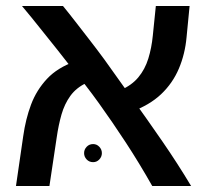

<svg xmlns="http://www.w3.org/2000/svg" viewBox="-20 -617 687 637"><path d="M485 0Q442 -76 397.5 -144Q353 -212 308.5 -274Q264 -336 218 -391Q195 -421 171 -451Q147 -481 125 -508.5Q103 -536 84.5 -559Q66 -582 53 -597H189Q208 -574 230 -545.5Q252 -517 276.5 -485.5Q301 -454 326 -420Q370 -358 419.5 -289Q469 -220 519 -147.5Q569 -75 614 0ZM33 0 57 -165Q65 -222 83 -270Q101 -318 136 -355.5Q171 -393 231 -414L267 -342Q233 -326 213.5 -299Q194 -272 184 -237Q174 -202 168 -160L144 0ZM415 -246 380 -318Q417 -334 439 -360.5Q461 -387 472 -422.5Q483 -458 487 -499L497 -597H609L599 -494Q594 -438 573.5 -389.5Q553 -341 514.5 -304.5Q476 -268 415 -246ZM289 -79Q276 -79 267.5 -88Q259 -97 259 -109Q259 -121 267.5 -130Q276 -139 289 -139Q301 -139 309.5 -130Q318 -121 318 -109Q318 -97 309.5 -88Q301 -79 289 -79Z"/></svg>

Font: Noto Sans Hebrew Thin Medium
Style: Regular
Weight: 500
Version: Version 3.001